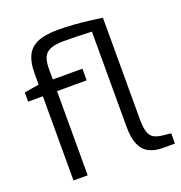

<svg xmlns="http://www.w3.org/2000/svg" viewBox="-137 -887 950 1005"><g transform="rotate(-20 338.5 -384.5)"><path d="M102 0V-469H20V-520L102 -534V-598Q102 -656 120 -694Q138 -732 179.5 -750.5Q221 -769 292 -769Q342 -769 387 -765.5Q432 -762 470 -757Q508 -752 538 -748V-694Q505 -697 464 -699Q423 -701 381.5 -702Q340 -703 302 -703Q253 -703 226.5 -691Q200 -679 190.5 -655Q181 -631 181 -595V-534H346V-469H181V0ZM600 0Q554 0 522.5 -16.5Q491 -33 475 -70.5Q459 -108 459 -172V-737H538V-182Q538 -134 547 -109.5Q556 -85 573 -75.5Q590 -66 613 -63L667 -57V0Z"/></g></svg>

Font: Exo Thin
Style: Regular
Weight: 400
Version: Version 2.000